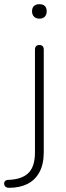

<svg xmlns="http://www.w3.org/2000/svg" viewBox="-79 -705 314 917"><path d="M-36 192Q-45 192 -50.5 188.5Q-56 185 -58 179Q-60 173 -59 167.5Q-58 162 -53 158Q-48 154 -39 154Q25 152 56.5 121.5Q88 91 88 22V-468Q88 -479 93.5 -484.5Q99 -490 109 -490Q119 -490 124.5 -484.5Q130 -479 130 -468V21Q130 79 109.5 117Q89 155 52 173.5Q15 192 -36 192ZM109 -616Q93 -616 83.5 -625.5Q74 -635 74 -651Q74 -668 83.5 -676.5Q93 -685 109 -685Q126 -685 135 -676.5Q144 -668 144 -651Q144 -635 135 -625.5Q126 -616 109 -616Z"/></svg>

Font: Nunito ExtraLight
Style: Regular
Weight: 200
Designer: Vernon Adams
Foundry: Vernon Adams
Version: Version 3.602;April 4, 2023;FontCreator 14.0.0.2856 64-bit